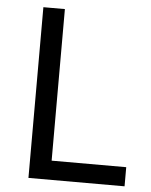

<svg xmlns="http://www.w3.org/2000/svg" viewBox="-52 -757 628 800"><g transform="rotate(5 262.0 -357.0)"><path d="M97 0H499V-80H187V-714H97Z"/></g></svg>

Font: Noto Sans Sunuwar
Style: Regular
Weight: 400
Designer: Anshuman Pandey
Foundry: Jamra Patel LLC
Version: Version 1.000